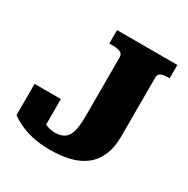

<svg xmlns="http://www.w3.org/2000/svg" viewBox="-165 -855 994 1017"><g transform="rotate(30 332.5 -346.5)"><path d="M264 -710H633V-628H618Q595 -628 580 -621Q565 -614 565 -592V-236Q565 -166 544 -117.5Q523 -69 484 -39Q445 -9 391.5 4Q338 17 273 17Q210 17 161.5 5.5Q113 -6 79.5 -23Q46 -40 28 -54V-245H189V-61Q171 -66 156.5 -77.5Q142 -89 133 -101.5Q124 -114 124 -121.5Q124 -129 136 -127Q147 -116 164 -103.5Q181 -91 203 -83Q225 -75 252 -75Q284 -75 305.5 -88.5Q327 -102 337.5 -135.5Q348 -169 348 -230V-592Q348 -607 340 -614.5Q332 -622 318 -625Q304 -628 287 -628H264Z"/></g></svg>

Font: Roboto Serif 20pt ExtraBold
Style: Regular
Weight: 800
Version: Version 1.008